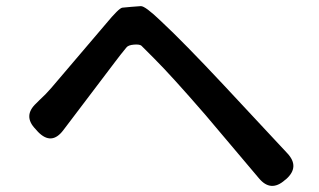

<svg xmlns="http://www.w3.org/2000/svg" viewBox="-20 -669 1040 626"><path d="M909 -82Q863 -41 824 -88L650 -294Q540 -421 483 -478Q462 -499 441 -520Q435 -525 416.5 -523.5Q398 -522 392 -514Q373 -491 355 -467L186 -244Q148 -194 104 -239L96 -248Q54 -291 98 -332L108 -342Q129 -361 147 -382L325 -591Q368 -643 379 -644Q409 -647 439 -649Q453 -650 505 -600Q580 -530 710 -391L917 -169Q958 -125 913 -85Z"/></svg>

Font: Resource Han Rounded KR Medium
Style: Regular
Weight: 500
Designer: Cyano Hao (round all glyphs); Ryoko NISHIZUKA 西塚涼子 (kana, bopomofo & ideographs); Paul D. Hunt (Latin, Greek & Cyrillic)
Foundry: Cyano Hao
Version: 0.990